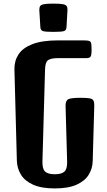

<svg xmlns="http://www.w3.org/2000/svg" viewBox="-20 -1052 599 1078"><path d="M287.6 5.9Q212.4 5.9 165.8 -15.1Q119.1 -36.1 97.7 -71.3Q76.2 -106.4 74.7 -148.9L61 -662.6Q60.1 -710 84 -746.6Q107.9 -783.2 162.1 -804.2Q216.3 -825.2 305.2 -825.2H450.7Q473.1 -825.2 481.9 -821.5Q490.7 -817.9 492.4 -806.2Q494.1 -794.4 494.1 -770.5Q494.1 -741.2 488 -733.4Q481.9 -725.6 464.8 -725.6H304.7Q268.6 -725.6 251.2 -715.1Q233.9 -704.6 232.9 -661.6L218.3 -144.5Q217.3 -103.5 233.4 -88.6Q249.5 -73.7 287.6 -73.7Q325.7 -73.7 341.8 -88.6Q357.9 -103.5 356.9 -144.5L348.1 -458Q347.7 -487.8 364.5 -495.4Q381.3 -502.9 432.1 -502.9Q466.3 -502.9 482.9 -500Q499.5 -497.1 504.6 -487.5Q509.8 -478 509.3 -458L500.5 -147.9Q499.5 -105.5 477.8 -70.6Q456.1 -35.6 409.7 -14.9Q363.3 5.9 287.6 5.9ZM279.8 -873Q232.4 -873 219.7 -877.9Q207 -882.8 206.5 -900.9L200.7 -996.1Q200.7 -1010.3 205.6 -1017.8Q210.4 -1025.4 227.5 -1028.6Q244.6 -1031.7 279.8 -1031.7Q315.4 -1031.7 332.3 -1028.6Q349.1 -1025.4 354.2 -1017.8Q359.4 -1010.3 358.9 -996.1L353.5 -900.9Q353 -882.8 340.3 -877.9Q327.6 -873 279.8 -873Z"/></svg>

Font: Denk One
Style: Regular
Weight: 400
Designer: Irina Smirnova, Eben Sorkin
Foundry: Sorkin Type Co.f
Version: Version 1.004; ttfautohint (v1.8.4.7-5d5b);gftools[0.9.23]